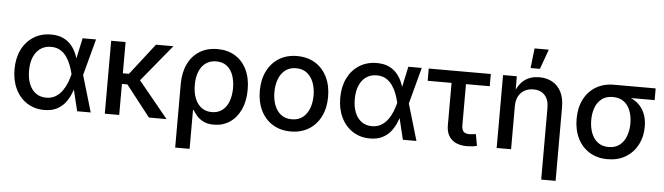

<svg xmlns="http://www.w3.org/2000/svg" viewBox="-54 -986 4907 1419"><g transform="rotate(5 2399.0 -276.5)"><path d="M289.6 11.7Q217.3 11.7 161.9 -23.9Q106.4 -59.6 75.7 -122.8Q44.9 -186 44.9 -268.6Q44.9 -351.6 75.9 -414.6Q106.9 -477.5 163.1 -512.9Q219.2 -548.3 292.5 -548.3Q345.7 -548.3 383.1 -530.5Q420.4 -512.7 444.3 -483.6Q468.3 -454.6 482.4 -419.9Q496.6 -385.3 503.4 -351.6H539.1L553.2 -272.9L633.8 0H533.2L467.3 -272Q460 -302.2 448 -334.5Q436 -366.7 416.7 -394.8Q397.5 -422.9 368.9 -440.2Q340.3 -457.5 299.8 -457.5Q254.9 -457.5 221.7 -434.6Q188.5 -411.6 170.7 -369.4Q152.8 -327.1 152.8 -268.6Q152.8 -210.9 170.2 -168.5Q187.5 -126 219.7 -103Q252 -80.1 295.9 -80.1Q335.9 -80.1 365.2 -97.9Q394.5 -115.7 415 -144.5Q435.5 -173.3 448.2 -206.1Q460.9 -238.8 467.8 -269L526.4 -541H626L553.2 -269L539.1 -192.4H505.9Q497.1 -159.2 482.2 -123.5Q467.3 -87.9 442.9 -57.1Q418.5 -26.4 381.1 -7.3Q343.8 11.7 289.6 11.7Z M845.2 -541V0H738.3V-541ZM1200.2 -541 944.3 -230H811L810.5 -309.1H890.6L1070.8 -541ZM1065.4 0 882.8 -233.9 950.7 -299.8 1196.3 0Z M1278.3 204.1V-267.1Q1278.3 -353 1308.8 -416.3Q1339.4 -479.5 1395 -513.9Q1450.7 -548.3 1526.9 -548.3Q1602.1 -548.3 1657.7 -514.6Q1713.4 -481 1744.1 -418Q1774.9 -355 1774.9 -268.6Q1774.9 -183.6 1745.8 -120.8Q1716.8 -58.1 1665.5 -23.7Q1614.3 10.7 1547.9 10.7Q1501 10.7 1469.7 -5.1Q1438.5 -21 1419.9 -43Q1401.4 -64.9 1390.1 -84H1385.3V204.1ZM1524.4 -80.6Q1570.8 -80.6 1602.3 -105Q1633.8 -129.4 1649.9 -172.4Q1666 -215.3 1666 -270.5Q1666 -324.2 1650.6 -366.5Q1635.3 -408.7 1604 -432.9Q1572.8 -457 1525.9 -457Q1480.5 -457 1448.2 -433.8Q1416 -410.6 1399.2 -368.9Q1382.3 -327.1 1382.3 -270.5Q1382.3 -214.4 1398.9 -171.4Q1415.5 -128.4 1447.5 -104.5Q1479.5 -80.6 1524.4 -80.6Z M2117.7 11.2Q2041.5 11.2 1984.6 -23.7Q1927.7 -58.6 1896.2 -121.6Q1864.7 -184.6 1864.7 -267.6Q1864.7 -352.1 1896.2 -415.3Q1927.7 -478.5 1984.6 -513.4Q2041.5 -548.3 2117.7 -548.3Q2194.8 -548.3 2251.7 -513.4Q2308.6 -478.5 2340.1 -415.3Q2371.6 -352.1 2371.6 -267.6Q2371.6 -184.6 2340.1 -121.6Q2308.6 -58.6 2251.7 -23.7Q2194.8 11.2 2117.7 11.2ZM2117.7 -79.1Q2167 -79.1 2199.2 -104.5Q2231.4 -129.9 2247.6 -172.9Q2263.7 -215.8 2263.7 -268.1Q2263.7 -320.8 2247.6 -363.8Q2231.4 -406.7 2199.2 -432.4Q2167 -458 2117.7 -458Q2069.3 -458 2037.1 -432.4Q2004.9 -406.7 1989 -363.8Q1973.1 -320.8 1973.1 -268.1Q1973.1 -215.8 1989 -172.9Q2004.9 -129.9 2037.1 -104.5Q2069.3 -79.1 2117.7 -79.1Z M2706.1 11.7Q2633.8 11.7 2578.4 -23.9Q2522.9 -59.6 2492.2 -122.8Q2461.4 -186 2461.4 -268.6Q2461.4 -351.6 2492.4 -414.6Q2523.4 -477.5 2579.6 -512.9Q2635.7 -548.3 2709 -548.3Q2762.2 -548.3 2799.6 -530.5Q2836.9 -512.7 2860.8 -483.6Q2884.8 -454.6 2898.9 -419.9Q2913.1 -385.3 2919.9 -351.6H2955.6L2969.7 -272.9L3050.3 0H2949.7L2883.8 -272Q2876.5 -302.2 2864.5 -334.5Q2852.5 -366.7 2833.3 -394.8Q2814 -422.9 2785.4 -440.2Q2756.8 -457.5 2716.3 -457.5Q2671.4 -457.5 2638.2 -434.6Q2605 -411.6 2587.2 -369.4Q2569.3 -327.1 2569.3 -268.6Q2569.3 -210.9 2586.7 -168.5Q2604 -126 2636.2 -103Q2668.5 -80.1 2712.4 -80.1Q2752.4 -80.1 2781.7 -97.9Q2811 -115.7 2831.5 -144.5Q2852.1 -173.3 2864.7 -206.1Q2877.4 -238.8 2884.3 -269L2942.9 -541H3042.5L2969.7 -269L2955.6 -192.4H2922.4Q2913.6 -159.2 2898.7 -123.5Q2883.8 -87.9 2859.4 -57.1Q2835 -26.4 2797.6 -7.3Q2760.3 11.7 2706.1 11.7Z M3425.8 5.9Q3351.6 5.9 3311.5 -31Q3271.5 -67.9 3271.5 -136.2V-450.2H3094.2V-541H3554.7V-450.2H3378.4V-146Q3378.4 -113.3 3391.8 -98.6Q3405.3 -84 3437 -84Q3446.3 -84 3459.7 -85.7Q3473.1 -87.4 3483.4 -88.9L3499 -2.9Q3482.9 1.5 3463.9 3.7Q3444.8 5.9 3425.8 5.9Z M3752.4 -318.8V0H3645.5V-541H3747.6L3748.5 -408.2H3735.4Q3759.3 -481 3804.7 -514.6Q3850.1 -548.3 3914.6 -548.3Q3969.7 -548.3 4011.7 -524.9Q4053.7 -501.5 4077.1 -455.8Q4100.6 -410.2 4100.6 -342.8V204.1H3993.7V-329.1Q3993.7 -388.7 3963.1 -421.9Q3932.6 -455.1 3878.9 -455.1Q3842.8 -455.1 3814 -439.5Q3785.2 -423.8 3768.8 -393.6Q3752.4 -363.3 3752.4 -318.8ZM3843.8 -610.4 3860.4 -757.3H3965.8L3913.1 -610.4Z M4468.3 11.2Q4392.1 11.2 4335 -23.7Q4277.8 -58.6 4246.6 -121.1Q4215.3 -183.6 4215.3 -266.6Q4215.3 -349.6 4246.8 -411.1Q4278.3 -472.7 4335.2 -506.8Q4392.1 -541 4468.3 -541H4777.8V-454.1H4546.4L4468.3 -450.2Q4419.9 -450.2 4387.7 -426.3Q4355.5 -402.3 4339.6 -360.6Q4323.7 -318.8 4323.7 -266.6Q4323.7 -214.4 4339.6 -171.9Q4355.5 -129.4 4387.7 -104.2Q4419.9 -79.1 4468.3 -79.1Q4517.6 -79.1 4549.8 -104.2Q4582 -129.4 4598.1 -172.1Q4614.3 -214.8 4614.3 -266.6Q4614.3 -318.8 4598.1 -360.6Q4582 -402.3 4549.8 -426.3Q4517.6 -450.2 4468.3 -450.2V-480Q4524.4 -480 4570.8 -465.8Q4617.2 -451.7 4651.1 -423.3Q4685.1 -395 4703.6 -351.8Q4722.2 -308.6 4722.2 -251Q4722.2 -175.8 4690.7 -116.5Q4659.2 -57.1 4602.3 -22.9Q4545.4 11.2 4468.3 11.2Z"/></g></svg>

Font: Inter 17pt Medium
Style: Regular
Weight: 500
Version: Version 4.001;git-66647c0bb